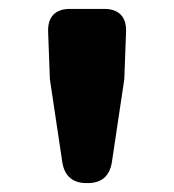

<svg xmlns="http://www.w3.org/2000/svg" viewBox="-20 -764 391 431"><path d="M88 -693 92 -586 120 -399C125 -369 143 -353 174 -353H177C208 -353 226 -369 231 -399L259 -586L263 -693C264 -726 247 -744 214 -744H137C104 -744 87 -726 88 -693Z"/></svg>

Font: コーポレート・ロゴ（ラウンド）ver3 Bold
Style: Regular
Weight: 700
Designer: [KANA_main] LOGOTYPE.JP [Source Han Sans] Ryoko NISHIZUKA 西塚涼子 (kana, bopomofo & ideographs); Paul D. Hunt (Latin, Greek
Version: Version 12.001;FEAKit 1.0